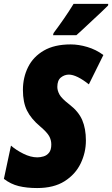

<svg xmlns="http://www.w3.org/2000/svg" viewBox="-38 -951 573 981"><path d="M151.9 9.8Q98.6 9.8 57.6 -0.2Q16.6 -10.3 -18.1 -37.1L18.1 -207Q43.5 -184.6 81.1 -165.8Q118.7 -147 152.8 -147Q168 -147 184.6 -151.9Q201.2 -156.7 212.6 -170.9Q224.1 -185.1 224.1 -212.9Q224.1 -235.8 213.1 -255.6Q202.1 -275.4 167 -305.2Q120.6 -344.2 99.9 -386.2Q79.1 -428.2 79.1 -491.2Q79.1 -555.2 105.5 -608.2Q131.8 -661.1 186 -692.6Q240.2 -724.1 323.2 -724.1Q363.8 -724.1 408.2 -710.9Q452.6 -697.8 490.2 -669.9L416 -520Q386.2 -543.9 359.9 -556.9Q333.5 -569.8 314 -569.8Q291.5 -569.8 273.2 -555.2Q254.9 -540.5 254.9 -506.8Q254.9 -488.3 265.9 -468Q276.9 -447.8 316.9 -417Q363.3 -381.3 382.1 -337.6Q400.9 -293.9 400.9 -232.9Q400.9 -171.4 374 -115.7Q347.2 -60.1 292 -25.1Q236.8 9.8 151.9 9.8ZM232.9 -771 235.8 -782.2Q263.2 -818.8 288.6 -855.5Q314 -892.1 337.9 -931.2H515.1L514.2 -922.9Q502.9 -911.1 480.2 -889.9Q457.5 -868.7 431.6 -844.5Q405.8 -820.3 384 -800Q362.3 -779.8 352.1 -771Z"/></svg>

Font: Open Sans Condensed ExtraBold
Style: Italic
Weight: 800
Width: 3
Italic angle: -12°
Designer: Monotype Design Team
Foundry: Monotype Imaging Inc.
Version: Version 3.003; ttfautohint (v1.8.4)